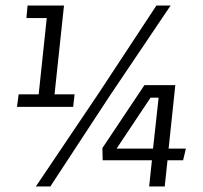

<svg xmlns="http://www.w3.org/2000/svg" viewBox="-20 -670 731 690"><path d="M593 -650 374 -325 161 0H109L336 -337L542 -650ZM47 -331H119L148 -605H75L79 -650H210L176 -331H248L243 -286H41ZM516 0 526 -94H349L348 -138L499 -364H610L586 -136H648L638 -94H582L572 0ZM521 -319 399 -136H530L550 -319Z"/></svg>

Font: Zilla Slab
Style: Italic
Weight: 400
Italic angle: -6°
Designer: Typotheque.com
Foundry: Typotheque type foundry
Version: Version 1.1; 2017; ttfautohint (v1.6)